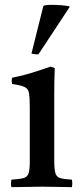

<svg xmlns="http://www.w3.org/2000/svg" viewBox="-20 -772 338 793"><path d="M277 1Q249 1 220 0Q191 -1 156 -1Q124 -1 90.5 0Q57 1 27 1Q24 -15 27 -30Q61 -32 77 -36.5Q93 -41 98 -56Q103 -71 103 -104V-328Q103 -367 100 -386Q97 -405 82 -412.5Q67 -420 30 -425Q27 -439 30 -451Q72 -459 112 -471.5Q152 -484 189 -497L206 -491Q205 -460 204.5 -433Q204 -406 204 -382V-114Q204 -75 208.5 -58Q213 -41 228.5 -36.5Q244 -32 277 -30Q280 -15 277 1ZM267 -746V-742L139 -548Q134 -547 125 -548Q116 -549 110 -551L159 -747Q164 -752 193 -752Q233 -752 267 -746Z"/></svg>

Font: Tiro Gurmukhi
Style: Regular
Weight: 400
Designer: Gurmukhi: John Hudson & Fiona Ross. Latin: John Hudson.
Foundry: Tiro Typeworks Ltd.
Version: Version 1.52